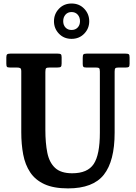

<svg xmlns="http://www.w3.org/2000/svg" viewBox="-20 -1055 772 1092"><path d="M525 -671H470Q458 -671 454.2 -675Q450.5 -679 450.5 -691V-725.5Q450.5 -740.5 454.2 -745.2Q458 -750 472.5 -750H694Q708 -750 712.5 -746.5Q717 -743 717 -728.5V-692Q717 -678 712.5 -674.5Q708 -671 696 -671H656.5Q641 -671 636.5 -667.2Q632 -663.5 632 -648V-300Q632 -139 570.5 -61.2Q509 16.5 367 16.5Q285 16.5 232.8 -7.5Q180.5 -31.5 151.8 -74.8Q123 -118 112 -176.2Q101 -234.5 101 -303V-649Q101 -664 95.2 -667.5Q89.5 -671 75 -671H36.5Q22.5 -671 19.2 -675.2Q16 -679.5 16 -693.5V-728.5Q16 -742 20.8 -746Q25.5 -750 38.5 -750H308Q320.5 -750 325.5 -746.8Q330.5 -743.5 330.5 -730V-694Q330.5 -679 325.8 -675Q321 -671 306 -671H263.5Q246.5 -671 242.2 -666.8Q238 -662.5 238 -645.5V-316Q238 -241.5 249.2 -186Q260.5 -130.5 293.5 -100Q326.5 -69.5 390.5 -69.5Q478 -69.5 513 -122.2Q548 -175 548 -300V-647.5Q548 -663 543.8 -667Q539.5 -671 525 -671ZM387 -834Q343.5 -834 315.2 -863.5Q287 -893 287 -934Q287 -975.5 315.2 -1005.2Q343.5 -1035 387 -1035Q431 -1035 459.2 -1005.2Q487.5 -975.5 487.5 -934Q487.5 -893 459 -863.5Q430.5 -834 387 -834ZM387 -884.5Q408.5 -884.5 421.8 -898.5Q435 -912.5 435 -934.5Q435 -957 421.8 -971.8Q408.5 -986.5 387 -986.5Q365.5 -986.5 352.5 -971.8Q339.5 -957 339.5 -934.5Q339.5 -912.5 352.5 -898.5Q365.5 -884.5 387 -884.5Z"/></svg>

Font: Besley* Narrow Semi
Style: Regular
Weight: 600
Width: 4
Designer: Owen Earl
Foundry: indestructible type*
Version: Version 3.000; ttfautohint (v1.8.3)